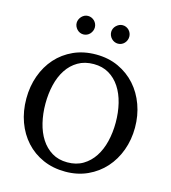

<svg xmlns="http://www.w3.org/2000/svg" viewBox="-129 -995 990 1114"><g transform="rotate(15 365.5 -437.5)"><path d="M576.2 -334Q576.2 -395 563 -449Q549.8 -502.9 523.4 -543.2Q497.1 -583.5 457.8 -606.7Q418.5 -629.9 366.2 -629.9Q312 -629.9 272 -606.4Q231.9 -583 205.6 -542.7Q179.2 -502.4 166.5 -449Q153.8 -395.5 153.8 -335.9Q153.8 -275.9 166.7 -221.9Q179.7 -168 205.8 -127.4Q231.9 -86.9 271.2 -63Q310.5 -39.1 363.8 -39.1Q418 -39.1 457.8 -63Q497.6 -86.9 523.9 -127.2Q550.3 -167.5 563.2 -220.9Q576.2 -274.4 576.2 -334ZM691.9 -335Q691.9 -262.2 668.5 -198.2Q645 -134.3 602.3 -86.7Q559.6 -39.1 499.5 -11.5Q439.5 16.1 366.2 16.1Q292.5 16.1 232.2 -10.5Q171.9 -37.1 128.9 -84.5Q85.9 -131.8 62.5 -196Q39.1 -260.3 39.1 -335.9Q39.1 -409.2 62 -473.1Q85 -537.1 127.4 -584.7Q169.9 -632.3 230.2 -659.7Q290.5 -687 365.2 -687Q439.5 -687 499.8 -659.2Q560.1 -631.3 602.8 -583.5Q645.5 -535.6 668.7 -471.7Q691.9 -407.7 691.9 -335ZM316.4 -836.4Q316.4 -825.2 312 -814.9Q307.6 -804.7 300.3 -796.9Q293 -789.1 283 -784.7Q272.9 -780.3 261.7 -780.3Q250.5 -780.3 240.7 -784.7Q231 -789.1 223.6 -796.9Q216.3 -804.7 211.9 -814.5Q207.5 -824.2 207.5 -835.4Q207.5 -846.2 211.9 -856.2Q216.3 -866.2 223.6 -874Q231 -881.8 240.7 -886.5Q250.5 -891.1 261.7 -891.1Q272.9 -891.1 283 -886.7Q293 -882.3 300.3 -875Q307.6 -867.7 312 -857.7Q316.4 -847.7 316.4 -836.4ZM523.4 -836.4Q523.4 -825.2 519.3 -814.9Q515.1 -804.7 507.8 -796.9Q500.5 -789.1 490.7 -784.7Q481 -780.3 469.7 -780.3Q458.5 -780.3 448.5 -784.7Q438.5 -789.1 430.9 -796.9Q423.3 -804.7 418.9 -814.9Q414.6 -825.2 414.6 -836.4Q414.6 -846.7 418.9 -856.7Q423.3 -866.7 431.2 -874.3Q439 -881.8 448.7 -886.5Q458.5 -891.1 469.7 -891.1Q481 -891.1 490.7 -886.7Q500.5 -882.3 507.8 -874.8Q515.1 -867.2 519.3 -857.2Q523.4 -847.2 523.4 -836.4Z"/></g></svg>

Font: BabelStone Ogham
Style: Italic
Weight: 400
Italic angle: -30°
Designer: Andrew West
Foundry: BabelStone
Version: Version 2.02 March 14, 2022